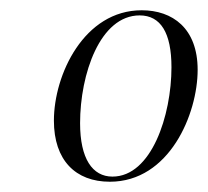

<svg xmlns="http://www.w3.org/2000/svg" viewBox="-20 -740 405 374"><path d="M194 -386C310 -386 365 -518 365 -604C365 -685 316 -720 256 -720C144 -720 85 -595 85 -505C85 -428 127 -386 194 -386ZM199 -396C160 -396 136 -431 136 -500C136 -596 175 -710 252 -710C293 -710 314 -676 314 -609C314 -515 275 -396 199 -396Z"/></svg>

Font: Noto Serif Display Condensed Light
Style: Italic
Weight: 300
Width: 3
Italic angle: -12°
Designer: Monotype Design Team
Foundry: Monotype Imaging Inc.
Version: Version 2.009